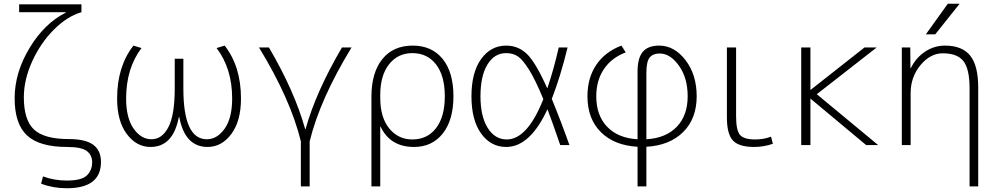

<svg xmlns="http://www.w3.org/2000/svg" viewBox="-20 -773 5305 1023"><path d="M82 -708V-750H414V-708Q338 -686 267 -615Q196 -544 151.5 -446Q107 -348 107 -255Q107 -133 161.5 -82.5Q216 -32 347 -32Q436 -32 477 -1.5Q518 29 518 90Q518 230 336 230Q264 230 199 206L209 167Q269 189 336 189Q414 189 442.5 162Q471 135 471 91Q471 54 443 32Q415 10 337 10Q190 10 124 -51.5Q58 -113 58 -249Q58 -386 137.5 -517.5Q217 -649 331 -706V-708Z M1264 -248Q1264 -128 1212.5 -59Q1161 10 1086 10Q965 10 935 -150H933Q903 10 782 10Q707 10 655.5 -59Q604 -128 604 -248Q604 -419 691 -530L734 -517Q652 -409 652 -248Q652 -144 692 -87.5Q732 -31 787 -31Q844 -31 877.5 -96Q911 -161 911 -301V-460H957V-301Q957 -31 1082 -31Q1137 -31 1177 -87.5Q1217 -144 1217 -248Q1217 -408 1134 -517L1177 -530Q1264 -419 1264 -248Z M1608 -85Q1663 -283 1802 -520H1853Q1685 -245 1630 -20V220H1583V-20Q1528 -245 1360 -520H1413Q1550 -286 1606 -85Z M2177 -490Q2100 -490 2053 -430.5Q2006 -371 2006 -268V-252Q2006 -147 2054 -88.5Q2102 -30 2177 -30Q2257 -30 2303.5 -90.5Q2350 -151 2350 -260Q2350 -369 2303.5 -429.5Q2257 -490 2177 -490ZM2396 -260Q2396 -133 2339 -61.5Q2282 10 2186 10Q2059 10 2008 -98H2006V220H1959V-257Q1959 -386 2017 -458Q2075 -530 2179 -530Q2281 -530 2338.5 -459Q2396 -388 2396 -260Z M2920 -246Q2972 -119 3014 0H2965Q2923 -123 2897 -191Q2804 10 2677 10Q2595 10 2543.5 -61.5Q2492 -133 2492 -260Q2492 -387 2543.5 -458.5Q2595 -530 2677 -530Q2741 -530 2787.5 -485.5Q2834 -441 2896 -302Q2930 -401 2957 -520H3004Q2967 -367 2920 -246ZM2875 -245Q2833 -347 2798.5 -402Q2764 -457 2738 -473.5Q2712 -490 2677 -490Q2614 -490 2577 -429Q2540 -368 2540 -260Q2540 -153 2578.5 -91.5Q2617 -30 2680 -30Q2790 -30 2875 -245Z M3314 -494Q3238 -465 3197.5 -404.5Q3157 -344 3157 -260Q3157 -158 3215 -97.5Q3273 -37 3377 -31V-392Q3377 -464 3405 -497Q3433 -530 3492 -530Q3573 -530 3632.5 -452.5Q3692 -375 3692 -260Q3692 -141 3620 -69.5Q3548 2 3424 9V220H3377V9Q3253 2 3181.5 -69Q3110 -140 3110 -260Q3110 -358 3157 -427.5Q3204 -497 3291 -530ZM3424 -31Q3528 -37 3586 -97.5Q3644 -158 3644 -260Q3644 -358 3597.5 -423Q3551 -488 3495 -488Q3459 -488 3441.5 -466.5Q3424 -445 3424 -385Z M3902 -520V-153Q3902 -78 3923 -54Q3944 -30 4003 -30Q4051 -30 4088 -45L4098 -7Q4050 10 3998 10Q3917 10 3885 -24.5Q3853 -59 3853 -147V-520Z M4299 -294 4586 -520H4651L4332 -271L4659 0H4595L4299 -247H4298V0H4249V-520H4298V-294Z M5003 -489Q4937 -489 4884.5 -426Q4832 -363 4832 -277V0H4785V-520H4830L4831 -410H4833Q4860 -465 4908.5 -497.5Q4957 -530 5015 -530Q5106 -530 5149 -477Q5192 -424 5192 -307V220H5146V-303Q5146 -405 5113.5 -447Q5081 -489 5003 -489ZM4963 -590H4913L5030 -753H5093Z"/></svg>

Font: Mplus 1p Light
Style: Regular
Weight: 300
Version: Version 1.061